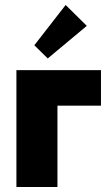

<svg xmlns="http://www.w3.org/2000/svg" viewBox="-20 -752 442 772"><path d="M46 -470H386V-327H211V0H46ZM329 -648 172 -517 118 -570 244 -732Z"/></svg>

Font: Tilda Sans Black
Style: Regular
Weight: 900
Designer: ParaType Ltd
Foundry: ParaType Ltd
Version: Version 1.009